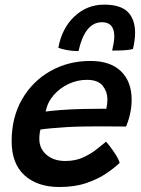

<svg xmlns="http://www.w3.org/2000/svg" viewBox="-20 -790 594 808"><path d="M483.5 -104.5Q463 -84.5 428.2 -60.8Q393.5 -37 344.2 -20Q295 -3 230 -3Q137.5 -3 83.2 -52.2Q29 -101.5 29 -195.5Q29 -296.5 73 -372.5Q117 -448.5 192.2 -491Q267.5 -533.5 360.5 -533.5Q444.5 -533.5 489.2 -490Q534 -446.5 534 -370.5Q534 -314 510.5 -257.5Q504.5 -257.5 482.2 -257.8Q460 -258 430.5 -258Q401 -258 372.5 -258Q344 -258 325.5 -257.5Q294.5 -257 260.2 -255Q226 -253 196.5 -250.2Q167 -247.5 150.5 -245Q145.5 -229 145.5 -205.5Q145.5 -164.5 175.8 -138.5Q206 -112.5 255 -112.5Q298 -112.5 331.5 -128.2Q365 -144 388.8 -163.5Q412.5 -183 426.5 -194Q430 -190.5 442.2 -174.5Q454.5 -158.5 467 -139Q479.5 -119.5 483.5 -104.5ZM172 -320.5Q191.5 -323.5 236.2 -327Q281 -330.5 335 -331.5Q366.5 -332 394.2 -332.2Q422 -332.5 427.5 -332.5Q429.5 -341 430.8 -352Q432 -363 432 -374Q431.5 -405 411.8 -429.5Q392 -454 345.5 -454Q306 -454 269.2 -437Q232.5 -420 206.2 -390Q180 -360 172 -320.5ZM225.5 -589Q240.5 -671 293.2 -720.8Q346 -770.5 418 -770.5Q487 -770.5 517.8 -739.8Q548.5 -709 548.5 -651.5Q548.5 -635.5 546 -617.8Q543.5 -600 539.5 -584Q522.5 -579 496.2 -578Q470 -577 452 -577Q455.5 -592.5 458.2 -608.2Q461 -624 461 -636.5Q461 -696.5 409.5 -696.5Q372 -696.5 347.2 -664.2Q322.5 -632 310.5 -575Q283.5 -575 260.5 -579.5Q237.5 -584 225.5 -589Z"/></svg>

Font: Grandstander Medium
Style: Italic
Weight: 500
Italic angle: -15°
Designer: Tyler Finck
Foundry: Etcetera Type Co
Version: Version 1.200; ttfautohint (v1.8.3)